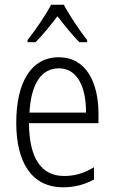

<svg xmlns="http://www.w3.org/2000/svg" viewBox="-20 -878 485 815"><path d="M251 -858H197C174 -814 129 -748 97 -708V-699H131C160 -727 195 -772 224 -809C253 -771 287 -729 317 -699H350V-708C323 -741 275 -812 251 -858ZM230 -635C111 -635 49 -527 49 -357C49 -192 112 -83 248 -83C299 -83 340 -95 379 -116V-168C335 -142 297 -131 252 -131C154 -131 104 -208 103 -355H398V-396C398 -527 346 -635 230 -635ZM230 -588C310 -588 346 -505 345 -400H105C112 -525 157 -588 230 -588Z"/></svg>

Font: Noto Sans Telugu UI Condensed Light
Style: Regular
Weight: 300
Width: 3
Designer: Jelle Bosma - Monotype Design Team
Foundry: Monotype Imaging Inc.
Version: Version 2.005